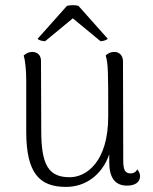

<svg xmlns="http://www.w3.org/2000/svg" viewBox="-20 -721 600 754"><path d="M157 -559 266 -649 375 -559C382 -559 399 -563 403 -569L288 -698C276 -702 255 -701 243 -698L128 -569C130 -563 149 -559 157 -559ZM519 -56C512 -42 500 -40 493 -40C472 -40 464 -53 464 -90L463 -480C463 -503 449 -517 429 -517C412 -517 401 -509 395 -503C405 -471 405 -436 405 -264C405 -84 318 -25 254 -25C172 -25 142 -71 142 -207L141 -482C141 -504 127 -517 107 -517C91 -517 81 -510 73 -503C80 -479 83 -442 83 -404V-201C84 -43 133 13 239 13C316 13 381 -34 409 -115V-84C409 -23 432 8 479 8C511 8 530 -6 530 -29C530 -38 527 -46 519 -56Z"/></svg>

Font: Arima Koshi Light
Style: Regular
Weight: 300
Designer: Joana Correia and Natanael Gama
Foundry: NDISCOVER
Version: Version 1.019;PS 001.019;hotconv 1.0.88;makeotf.lib2.5.64775